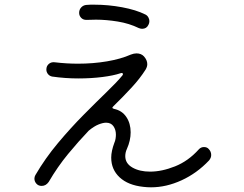

<svg xmlns="http://www.w3.org/2000/svg" viewBox="-20 -787 1040 820"><path d="M573 -667Q532 -687 483 -695Q434 -703 390 -703Q380 -703 369 -702.5Q358 -702 349 -702Q335 -702 326.5 -711Q318 -720 318 -732Q318 -746 327 -755.5Q336 -765 349 -766Q357 -767 366 -767Q375 -767 384 -767Q442 -767 501.5 -756Q561 -745 601 -725Q609 -721 613.5 -713Q618 -705 618 -697Q618 -688 614 -681Q606 -664 587 -664Q581 -664 573 -667ZM592 11Q527 4 491 -29.5Q455 -63 455 -114Q455 -128 458.5 -144Q462 -160 468 -176Q472 -185 473.5 -194.5Q475 -204 475 -212Q475 -233 464.5 -248Q454 -263 433 -263Q420 -263 401 -255.5Q382 -248 359 -229Q315 -183 270.5 -129Q226 -75 188 -10Q176 7 158 7Q144 7 135.5 -2.5Q127 -12 127 -24Q127 -32 131 -39Q173 -111 227.5 -176Q282 -241 337 -296.5Q392 -352 436 -394.5Q480 -437 502 -464Q505 -467 505 -470Q505 -478 494 -474Q464 -464 416.5 -458Q369 -452 314 -452Q287 -452 259 -454Q231 -456 203 -460Q192 -462 185 -470.5Q178 -479 178 -490Q178 -505 188.5 -514Q199 -523 214 -521Q264 -515 313 -515Q378 -515 437 -525Q496 -535 539 -554Q552 -559 563 -559Q583 -559 595 -546Q609 -530 609 -513Q609 -502 602 -490Q578 -452 542.5 -413.5Q507 -375 464 -333Q460 -329 460 -327Q460 -324 467 -322Q501 -315 519.5 -287.5Q538 -260 538 -222Q538 -187 522 -151Q515 -136 515 -120Q515 -89 545.5 -71.5Q576 -54 621 -54Q671 -54 727.5 -76.5Q784 -99 829 -149Q838 -159 851 -159Q864 -159 871 -151Q882 -140 882 -125Q882 -113 873 -102Q821 -47 755.5 -17Q690 13 625 13Q617 13 608.5 12.5Q600 12 592 11Z"/></svg>

Font: Kiwi Maru Light
Style: Regular
Weight: 300
Designer: Hiroki-Chan
Version: Version 1.100